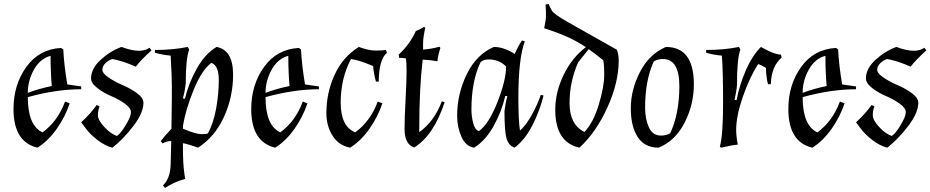

<svg xmlns="http://www.w3.org/2000/svg" viewBox="-20 -718 4618 953"><path d="M383 -275Q260 -275 118 -236Q118 -95 191 -61Q266 -115 303 -214L326 -205Q304 -139 262 -79Q220 -19 166 15Q47 -13 47 -177Q47 -297 110.5 -385.5Q174 -474 283 -480L294 -473Q298 -394 314 -299L383 -289ZM118 -257Q173 -278 237 -291Q231 -361 231 -441Q179 -427 148.5 -372.5Q118 -318 118 -257Z M474 -190Q466 -169 466 -145.5Q466 -122 497.5 -88Q529 -54 560 -43Q579 -55 604.5 -97.5Q630 -140 630 -161Q630 -182 599 -204Q568 -226 531 -241.5Q494 -257 463 -281Q432 -305 432 -329Q432 -377 479 -420.5Q526 -464 583 -485Q635 -466 668.5 -466Q702 -466 722 -481L732 -468Q676 -417 654 -387L623 -400Q574 -419 537 -425Q520 -420 504 -405Q488 -390 488 -372Q488 -354 520 -332.5Q552 -311 590 -295Q628 -279 660 -255.5Q692 -232 692 -208Q692 -158 642 -92.5Q592 -27 538 15Q502 6 464.5 -22.5Q427 -51 403 -84L383 -111Q431 -155 460 -197Z M1137 -347Q1137 -238 1092 -138.5Q1047 -39 963 15L940 7Q905 -5 888 -7V15Q888 93 895 143L899 170Q842 186 799 215L789 202Q825 169 827 98L830 -18Q806 -18 787 -6L778 -17Q795 -41 831 -79L833 -236Q833 -247 833 -293Q833 -339 827 -442Q789 -445 749 -456V-470Q838 -470 912 -485L919 -472Q902 -428 902 -303Q897 -262 888 -229L898 -228Q916 -305 957 -378Q998 -451 1055 -485Q1137 -470 1137 -347ZM888 -79Q953 -52 980 -52Q1007 -52 1012 -56Q1039 -105 1052.5 -177.5Q1066 -250 1066 -321.5Q1066 -393 1029 -406Q981 -370 941 -271.5Q901 -173 888 -93Z M1563 -275Q1440 -275 1298 -236Q1298 -95 1371 -61Q1446 -115 1483 -214L1506 -205Q1484 -139 1442 -79Q1400 -19 1346 15Q1227 -13 1227 -177Q1227 -297 1290.5 -385.5Q1354 -474 1463 -480L1474 -473Q1478 -394 1494 -299L1563 -289ZM1298 -257Q1353 -278 1417 -291Q1411 -361 1411 -441Q1359 -427 1328.5 -372.5Q1298 -318 1298 -257Z M1600 -157Q1600 -258 1641 -347Q1682 -436 1761 -485Q1810 -467 1846 -467Q1882 -467 1895 -471L1901 -456Q1860 -422 1860 -313H1846Q1835 -353 1832 -390L1805 -401Q1758 -420 1722 -425Q1671 -328 1671 -209Q1671 -90 1743 -61Q1818 -115 1855 -214L1878 -205Q1856 -139 1814 -79Q1772 -19 1718 15Q1661 4 1630.5 -44.5Q1600 -93 1600 -157Z M2078 -422Q2061 -280 2061 -78V-62Q2136 -116 2173 -215L2187 -211Q2133 -46 2036 14Q1988 -2 1988 -77Q1988 -131 1993 -223Q1998 -315 1998 -361Q1998 -407 1995 -428Q1977 -431 1961 -431L1959 -447Q2015 -499 2044 -564Q2070 -574 2085 -585L2091 -580Q2080 -531 2080 -505Q2080 -479 2080 -472Q2122 -475 2161 -486L2166 -480Q2155 -448 2151 -414Q2112 -421 2078 -422Z M2249 -143Q2249 -251 2296.5 -349Q2344 -447 2431 -485Q2481 -485 2535 -450Q2551 -489 2571 -517L2585 -513Q2553 -428 2553 -234Q2553 -117 2561 -70Q2591 -96 2620 -148.5Q2649 -201 2664 -247L2678 -244Q2659 -167 2622 -95Q2585 -23 2534 15Q2504 4 2494 -31.5Q2484 -67 2484 -167Q2489 -208 2498 -241L2488 -242Q2470 -164 2429.5 -91.5Q2389 -19 2333 15Q2291 8 2270 -40Q2249 -88 2249 -143ZM2320 -174Q2320 -141 2328.5 -107.5Q2337 -74 2357 -67Q2406 -102 2449 -211Q2492 -320 2492 -388Q2457 -423 2406 -423Q2379 -423 2365 -409Q2320 -315 2320 -174Z M3051 -418Q3051 -308 2994.5 -184Q2938 -60 2856 15Q2736 -12 2736 -173Q2736 -260 2777.5 -346Q2819 -432 2888 -484Q2810 -536 2707 -569L2681 -578Q2690 -618 2690 -642Q2690 -666 2688 -696L2704 -698Q2708 -684 2719 -665.5Q2730 -647 2801 -607L3042 -471Q3051 -447 3051 -418ZM2850 -409Q2807 -313 2807 -206Q2807 -99 2881 -63Q2925 -109 2952 -198.5Q2979 -288 2979 -345.5Q2979 -403 2974 -419Q2922 -461 2902 -474Z M3307 -57Q3352 -155 3352 -290Q3352 -425 3271 -425Q3244 -425 3225 -413Q3182 -319 3182 -184Q3182 -128 3200.5 -86.5Q3219 -45 3261 -45Q3288 -45 3307 -57ZM3285 -485Q3424 -485 3424 -300Q3424 -199 3378 -109Q3332 -19 3249 15Q3180 15 3145.5 -37.5Q3111 -90 3111 -181Q3111 -272 3156.5 -360.5Q3202 -449 3285 -485Z M3782 -381Q3757 -396 3743 -400Q3701 -335 3667.5 -239Q3634 -143 3634 -74Q3634 -42 3642 0Q3613 2 3559 15L3553 10Q3569 -45 3569 -207.5Q3569 -370 3563 -442Q3525 -445 3485 -456V-470Q3574 -470 3648 -485L3655 -472Q3638 -428 3638 -296Q3636 -267 3626 -222L3636 -221Q3650 -295 3681.5 -368Q3713 -441 3757 -485L3770 -478Q3826 -447 3856 -447L3860 -432Q3809 -390 3806 -300H3792Q3782 -338 3782 -381Z M4229 -275Q4106 -275 3964 -236Q3964 -95 4037 -61Q4112 -115 4149 -214L4172 -205Q4150 -139 4108 -79Q4066 -19 4012 15Q3893 -13 3893 -177Q3893 -297 3956.5 -385.5Q4020 -474 4129 -480L4140 -473Q4144 -394 4160 -299L4229 -289ZM3964 -257Q4019 -278 4083 -291Q4077 -361 4077 -441Q4025 -427 3994.5 -372.5Q3964 -318 3964 -257Z M4320 -190Q4312 -169 4312 -145.5Q4312 -122 4343.5 -88Q4375 -54 4406 -43Q4425 -55 4450.5 -97.5Q4476 -140 4476 -161Q4476 -182 4445 -204Q4414 -226 4377 -241.5Q4340 -257 4309 -281Q4278 -305 4278 -329Q4278 -377 4325 -420.5Q4372 -464 4429 -485Q4481 -466 4514.5 -466Q4548 -466 4568 -481L4578 -468Q4522 -417 4500 -387L4469 -400Q4420 -419 4383 -425Q4366 -420 4350 -405Q4334 -390 4334 -372Q4334 -354 4366 -332.5Q4398 -311 4436 -295Q4474 -279 4506 -255.5Q4538 -232 4538 -208Q4538 -158 4488 -92.5Q4438 -27 4384 15Q4348 6 4310.5 -22.5Q4273 -51 4249 -84L4229 -111Q4277 -155 4306 -197Z"/></svg>

Font: Almendra
Style: Italic
Weight: 400
Italic angle: -12°
Designer: Ana Sanfelippo
Foundry: Ana Sanfelippo
Version: Version 1.004